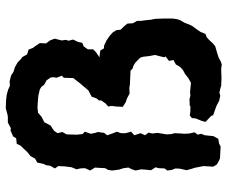

<svg xmlns="http://www.w3.org/2000/svg" viewBox="-80 -674 769 648"><g transform="rotate(-90 304.0 -350.5)"><path d="M133 10 93 8 84 4 72 -3 65 -15 67 -47 65 -58 61 -78 58 -87 53 -105 58 -126 59 -142 54 -155 52 -170 59 -179 60 -200 63 -209 53 -225 55 -244 56 -258 52 -277 56 -289 62 -301 60 -317 55 -333 52 -356 54 -369 60 -380 61 -401 62 -414 52 -430 60 -448 59 -464 56 -476 63 -493 66 -517 67 -538 59 -549 68 -565 70 -579 74 -587 79 -609 92 -616 101 -632 113 -641 127 -656 136 -665 142 -678 161 -680 167 -690 187 -699 195 -698 214 -708H233L240 -709L262 -715L289 -714L307 -712L325 -707L338 -701L353 -702L373 -697L385 -689L401 -684L417 -675L427 -665L435 -659L444 -643L460 -638L466 -623L473 -614L482 -600L481 -579L491 -566L497 -550L491 -526L493 -512L490 -503L494 -488L486 -471L483 -457L471 -452L461 -438V-420L452 -411L434 -399L457 -396L464 -384L474 -383L491 -375L507 -364L518 -354L526 -341L527 -328L542 -312L548 -304L549 -286L557 -272V-259L559 -245L561 -225L564 -210L565 -180V-173V-152L563 -138L560 -128L551 -112L543 -92L540 -86L529 -71L520 -58L513 -41L502 -37L492 -28L480 -15L471 -8L450 -2L434 3L419 11L410 14L396 12L364 13L338 12L332 10L315 6L304 9L287 5L270 -4L239 -15L236 -22L216 -41L220 -55L225 -67L228 -75L229 -87L238 -94L252 -92H271L269 -94L293 -95L304 -92L317 -93L348 -90L364 -99L378 -110L391 -117L402 -127L410 -141L425 -149L422 -164L437 -176L434 -180L442 -212L438 -233L436 -251L433 -261L417 -277L406 -284L396 -287L389 -294L344 -296L330 -298L312 -297L295 -306L283 -310L267 -320L268 -342L270 -357L268 -369L279 -379L289 -394L288 -400L295 -408L301 -425L322 -436L329 -444L339 -456L346 -464L356 -477L364 -487L365 -519L372 -526L365 -544L367 -554L366 -563L357 -577L342 -585L334 -595L326 -600L305 -605L283 -607L264 -608L247 -606L233 -594L215 -585L212 -579L204 -564L186 -552L178 -540L182 -524L174 -510L173 -476L175 -456L183 -448L176 -428L179 -413L182 -404L179 -383L171 -373L176 -358L183 -340L178 -326V-311L183 -292L171 -281L178 -260L171 -245L180 -233L177 -221L179 -202L177 -191L174 -172L175 -156L178 -146L177 -123L176 -113L177 -95L181 -78L173 -67L176 -56L171 -43L168 -14L159 2L143 5Z"/></g></svg>

Font: Winky Rough Medium
Style: Regular
Weight: 500
Designer: Simon Atzbach
Foundry: typofactur
Version: Version 1.206; ttfautohint (v1.8.4.7-5d5b)